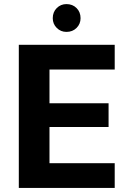

<svg xmlns="http://www.w3.org/2000/svg" viewBox="-20 -919 636 939"><path d="M72 0V-700H541V-579H222V-414H511V-298H222V-121H541V0ZM305 -763Q277 -763 257.5 -782.5Q238 -802 238 -830Q238 -860 257.5 -879.5Q277 -899 305 -899Q335 -899 354.5 -879.5Q374 -860 374 -830Q374 -802 354.5 -782.5Q335 -763 305 -763Z"/></svg>

Font: DM Sans 10pt Black
Style: Regular
Weight: 900
Version: Version 4.004;gftools[0.9.30]